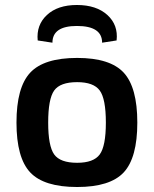

<svg xmlns="http://www.w3.org/2000/svg" viewBox="-20 -736 616 769"><path d="M190 -565 131 -574Q125 -636 168 -676Q211 -716 288 -716Q366 -716 410 -676Q454 -636 447 -574L389 -565Q389 -632 288 -632Q190 -632 190 -565ZM289 -504Q421 -504 475.5 -445Q530 -386 530 -245Q530 -104 475.5 -45.5Q421 13 289 13Q156 13 101 -45.5Q46 -104 46 -245Q46 -386 101 -445Q156 -504 289 -504ZM289 -407Q221 -407 197 -373.5Q173 -340 173 -245Q173 -151 197 -117.5Q221 -84 289 -84Q355 -84 379.5 -117.5Q404 -151 404 -245Q404 -340 379.5 -373.5Q355 -407 289 -407Z"/></svg>

Font: Exo 2 Semi Bold
Style: Regular
Weight: 600
Designer: Natanael Gama
Version: Version 1.001;PS 001.001;hotconv 1.0.88;makeotf.lib2.5.64775